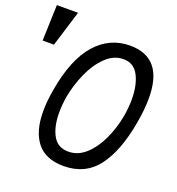

<svg xmlns="http://www.w3.org/2000/svg" viewBox="-224 -919 969 1049"><g transform="rotate(20 260.0 -395.0)"><path d="M55.5 -231.5Q55.5 -292.5 68 -361Q100 -547.5 181 -639.2Q262 -731 380.5 -731Q574 -731 574 -495.5Q574 -429 559.5 -349Q529.5 -176 458.5 -82Q387.5 12 261.5 12Q157 12 106.2 -51.8Q55.5 -115.5 55.5 -231.5ZM480 -361Q488.5 -413 488.5 -456.5Q488.5 -540 460.2 -594.5Q432 -649 371 -649Q315 -649 268.8 -604Q222.5 -559 192 -490.2Q161.5 -421.5 148 -349Q140 -299.5 140 -255.5Q140 -174 168.5 -122.5Q197 -71 259 -71Q315 -71 360.2 -112.2Q405.5 -153.5 436 -219.8Q466.5 -286 480 -361ZM50.5 -802 -13.5 -593.5H-79.5L-72.5 -802Z"/></g></svg>

Font: JuliaMono
Style: Italic
Weight: 400
Italic angle: -9°
Monospace: yes
Designer: cormullion
Foundry: corm
Version: Version 0.057; ttfautohint (v1.8.4)